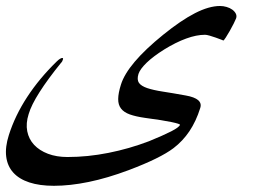

<svg xmlns="http://www.w3.org/2000/svg" viewBox="-126 -449 858 635"><path d="M654.8 -388.2Q653.3 -383.8 647.2 -371.6Q641.1 -359.4 634 -346.9Q627 -334.5 620.6 -324.7Q614.3 -314.9 612.3 -314.9Q613.3 -314.9 605.7 -317.9Q598.1 -320.8 587.9 -324.5Q577.6 -328.1 567.4 -331.1Q557.1 -334 552.2 -334Q523.9 -334 489.7 -321.5Q455.6 -309.1 417.5 -285.6Q380.9 -262.7 359.1 -241.7Q337.4 -220.7 332 -204.6Q326.2 -185.5 333.5 -175Q340.8 -164.6 360.8 -157.7Q380.9 -150.9 412.8 -146Q444.8 -141.1 487.8 -133.3Q546.9 -123 536.1 -91.3Q522.5 -47.9 500.5 -15.1Q478.5 17.6 447.8 41Q425.8 57.6 389.6 75.4Q353.5 93.3 299.3 113.8Q229 140.1 167.2 152.8Q105.5 165.5 52.2 165.5Q4.9 165.5 -29.1 154.3Q-63 143.1 -82.3 121.6Q-101.6 100.1 -105.5 68.8Q-109.4 37.6 -96.7 -2.4Q-76.2 -66.9 -36.1 -128.2Q3.9 -189.5 62 -246.1Q67.4 -251.5 72.3 -254.4Q77.1 -257.3 79.6 -257.3Q84 -257.3 82 -252Q80.1 -245.6 77.1 -242.2V-242.7Q32.2 -187.5 4.9 -144.5Q-22.5 -101.6 -31.2 -71.8Q-41 -41 -35.9 -14.9Q-30.8 11.2 -13.2 30Q4.4 48.8 32.7 59.6Q61 70.3 97.2 70.3Q164.1 70.3 232.7 56.6Q301.3 43 366.7 18.1Q413.6 -1 440.2 -14.6Q466.8 -28.3 469.2 -36.1Q470.2 -39.1 441.7 -45.2Q413.1 -51.3 354 -59.1Q322.8 -63.5 303.2 -70.6Q283.7 -77.6 274.2 -90.1Q264.6 -102.5 264.9 -121.8Q265.1 -141.1 273.9 -168.9Q295.4 -238.3 413.6 -334Q472.7 -381.8 519 -405.5Q565.4 -429.2 601.6 -429.2Q612.8 -429.2 623.5 -426Q634.3 -422.9 642.1 -417.2Q649.9 -411.6 653.8 -404.1Q657.7 -396.5 654.8 -388.2Z"/></svg>

Font: XB Zar
Style: Italic
Weight: 400
Italic angle: -12°
Designer: Behnam
Foundry: Irmug
Version: Version 8.005 2009